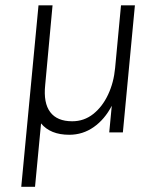

<svg xmlns="http://www.w3.org/2000/svg" viewBox="-20 -495 575 718"><path d="M59.5 203.5 124 -475H176.5L149 -177Q142 -110 167.8 -75.8Q193.5 -41.5 250 -41.5Q294.5 -41.5 328.8 -68.8Q363 -96 384.2 -141.2Q405.5 -186.5 410.5 -241L432.5 -475H484.5L439.5 0H388.5L398 -99.5Q371.5 -48.5 330.5 -19.8Q289.5 9 239 9Q168.5 9 133.5 -33.5L111 203.5Z"/></svg>

Font: Karla Light
Style: Italic
Weight: 300
Italic angle: -8°
Designer: Jonathan Pinhorn
Version: Version 2.004;gftools[0.9.33]